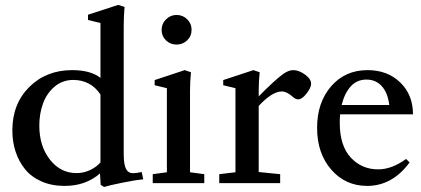

<svg xmlns="http://www.w3.org/2000/svg" viewBox="-20 -746 1714 782"><path d="M403.8 15.6 390.1 6.8 387.2 -39.6Q329.1 11.2 243.7 11.2Q190.4 11.2 148.9 -7.1Q107.4 -25.4 82 -56.9Q56.6 -88.4 43.5 -128.4Q30.3 -168.5 30.3 -214.8Q30.3 -323.2 99.4 -391.8Q168.5 -460.4 273.9 -460.4Q349.1 -460.4 389.2 -428.7V-652.3L338.4 -664.6V-686L461.4 -726.1L487.3 -717.8Q483.9 -678.7 483.9 -640.6V-118.7Q483.9 -75.7 493.2 -58.1Q502.4 -40.5 522 -40.5Q533.7 -40.5 557.1 -45.4L563.5 -15.6Q531.7 -12.7 477.3 -1.7Q422.9 9.3 403.8 15.6ZM291.5 -41Q320.8 -41 346.7 -53.2Q372.6 -65.4 389.2 -84.5V-361.3Q349.1 -420.4 278.3 -420.4Q234.9 -420.4 202.6 -393.3Q170.4 -366.2 155.3 -324.7Q140.1 -283.2 140.1 -234.4Q140.1 -151.4 183.1 -96.2Q226.1 -41 291.5 -41Z M699.2 -564.5Q673.3 -564.5 655.8 -581.8Q638.2 -599.1 638.2 -624.5Q638.2 -649.4 656.2 -667.2Q674.3 -685.1 699.2 -685.1Q724.6 -685.1 742.4 -667.5Q760.3 -649.9 760.3 -624.5Q760.3 -599.1 742.4 -581.8Q724.6 -564.5 699.2 -564.5ZM602.1 0V-36.6L659.7 -44.4V-386.7L609.9 -398.9V-419.9L732.4 -460.4L757.8 -451.7Q753.9 -415 753.9 -374V-44.4L812 -36.6V0Z M873 0V-36.6L939 -44.4V-386.7L889.2 -398.9V-419.9L1012.2 -460.4L1037.6 -451.7Q1033.7 -415 1033.7 -374V-353.5Q1098.1 -418.9 1133.3 -444.8Q1155.8 -460.4 1174.3 -460.4Q1197.3 -460.4 1222.2 -442.4Q1247.1 -424.3 1247.1 -404.8Q1247.1 -388.7 1228.5 -365Q1210 -341.3 1194.8 -341.3Q1183.6 -341.3 1171.9 -352.1Q1147.9 -373.5 1127.9 -373.5Q1088.4 -373.5 1033.7 -314.5V-45.4L1121.1 -36.6V0Z M1475.6 11.2Q1386.7 11.2 1329.1 -55.2Q1271.5 -121.6 1271.5 -225.1Q1271.5 -328.6 1328.6 -394.5Q1385.7 -460.4 1477.1 -460.4Q1558.1 -460.4 1610.1 -410.2Q1662.1 -359.9 1662.1 -280.3H1365.2Q1363.8 -263.7 1363.8 -246.1Q1363.8 -152.3 1408.7 -104.2Q1453.6 -56.2 1520 -56.2Q1576.2 -56.2 1633.8 -98.6L1648.4 -84.5Q1577.6 11.2 1475.6 11.2ZM1472.7 -421.9Q1433.1 -421.9 1408 -393.6Q1382.8 -365.2 1371.6 -318.4H1565.4Q1559.6 -367.7 1535.2 -394.8Q1510.7 -421.9 1472.7 -421.9Z"/></svg>

Font: Elstob 8pt Medium
Style: Regular
Weight: 500
Designer: Peter S. Baker
Version: Version 1.015